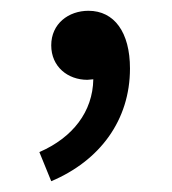

<svg xmlns="http://www.w3.org/2000/svg" viewBox="-20 -146 318 356"><path d="M75 190C165 152 221 77 221 -19C221 -86 192 -126 144 -126C107 -126 75 -102 75 -62C75 -22 106 2 142 2L153 1C152 61 115 109 53 136Z"/></svg>

Font: Noto Sans CJK JP
Style: Regular
Weight: 400
Designer: Ryoko NISHIZUKA 西塚涼子 (kana, bopomofo & ideographs); Paul D. Hunt (Latin, Greek & Cyrillic); Sandoll Communications 산돌커뮤니
Foundry: Adobe
Version: Version 2.004;hotconv 1.0.118;makeotfexe 2.5.65603